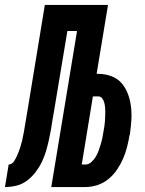

<svg xmlns="http://www.w3.org/2000/svg" viewBox="-67 -755 587 775"><path d="M-47 0 -32 -91Q-26 -91 -20 -94.5Q-14 -98 -10.5 -103.5Q-7 -109 -4 -115Q-1 -121 2 -127Q5 -133 7 -139Q9 -145 11.5 -151Q14 -157 15.5 -163Q17 -169 19 -175.5Q21 -182 22.5 -188Q24 -194 25 -200.5Q26 -207 27.5 -213Q29 -219 30 -225.5Q31 -232 32 -238Q33 -244 34 -250Q37 -266 39.5 -282.5Q42 -299 45 -315L114 -735H369L323 -457H329Q357 -457 382.5 -447.5Q408 -438 424.5 -418.5Q441 -399 450 -374Q459 -349 462 -322Q465 -295 463 -267Q461 -239 457 -211Q457 -211 457 -211Q457 -211 457 -211L456 -210Q452 -186 446 -162Q440 -138 430 -115Q420 -92 405.5 -70.5Q391 -49 371 -32.5Q351 -16 326.5 -8Q302 0 278 0H140L244 -630H205L150 -300Q149 -295 148 -289.5Q147 -284 146 -278Q143 -256 139 -233.5Q135 -211 130 -188.5Q125 -166 118.5 -144Q112 -122 101.5 -100.5Q91 -79 76 -59.5Q61 -40 41.5 -25.5Q22 -11 -1 -5.5Q-24 0 -47 0ZM278 -91Q291 -91 302 -101Q313 -111 320 -123Q327 -135 331.5 -148Q336 -161 340 -174Q344 -187 346.5 -200Q349 -213 351 -226Q353 -236 354.5 -246Q356 -256 356.5 -265.5Q357 -275 357.5 -285Q358 -295 358 -304.5Q358 -314 357 -323.5Q356 -333 353.5 -342Q351 -351 345 -358.5Q339 -366 329 -366H308L263 -91Z"/></svg>

Font: Iosevka SS04 Extrabold
Style: Italic
Weight: 800
Italic angle: -9°
Monospace: yes
Designer: Belleve Invis
Foundry: Belleve Invis
Version: Version 19.0.0; ttfautohint (v1.8.4)